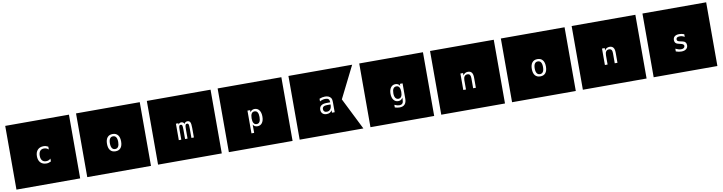

<svg xmlns="http://www.w3.org/2000/svg" viewBox="-25 -1694 9817 2608"><g transform="rotate(-10 4883.0 -390.5)"><path d="M927.7 -830.1V48.8H48.8V-830.1ZM576.2 -247.1V-286.1Q563 -273.4 547.6 -267.3Q532.2 -261.2 512.7 -261.2Q478 -261.2 459 -284.2Q439.9 -307.1 439.9 -349.1Q439.9 -391.1 458.7 -413.8Q477.5 -436.5 512.7 -436.5Q531.7 -436.5 546.6 -430.7Q561.5 -424.8 576.2 -411.6V-450.7Q560.5 -459.5 544.9 -463.9Q529.3 -468.3 512.7 -468.3Q460.4 -468.3 430.7 -436.5Q400.9 -404.8 400.9 -349.1Q400.9 -293 430.7 -261.5Q460.4 -230 512.7 -230Q529.3 -230 545.2 -234.4Q561 -238.8 576.2 -247.1Z M1904.3 -830.1V48.8H1025.4V-830.1ZM1465.3 -436.5Q1493.7 -436.5 1508.1 -414.3Q1522.5 -392.1 1522.5 -349.1Q1522.5 -306.2 1508.1 -283.7Q1493.7 -261.2 1465.3 -261.2Q1437 -261.2 1422.4 -283.7Q1407.7 -306.2 1407.7 -349.1Q1407.7 -392.1 1422.4 -414.3Q1437 -436.5 1465.3 -436.5ZM1465.3 -468.3Q1418 -468.3 1392.8 -437.5Q1367.7 -406.7 1367.7 -349.1Q1367.7 -291 1392.8 -260.5Q1418 -230 1465.3 -230Q1512.7 -230 1537.6 -260.5Q1562.5 -291 1562.5 -349.1Q1562.5 -406.7 1537.4 -437.5Q1512.2 -468.3 1465.3 -468.3Z M2880.9 -830.1V48.8H2002V-830.1ZM2452.6 -433.6Q2446.8 -448.2 2436.5 -455.3Q2426.3 -462.4 2410.6 -462.4Q2397.9 -462.4 2387.9 -456.1Q2377.9 -449.7 2371.6 -437.5V-457H2337.4V-230H2371.6V-359.9Q2371.6 -406.2 2377.2 -418.7Q2382.8 -431.2 2397.5 -431.2Q2412.6 -431.2 2418.2 -419.7Q2423.8 -408.2 2423.8 -359.9V-230H2458V-359.9Q2458 -406.2 2464.1 -418.7Q2470.2 -431.2 2486.3 -431.2Q2500.5 -431.2 2505.9 -419.4Q2511.2 -407.7 2511.2 -359.9V-230H2545.4V-361.3Q2545.4 -419.9 2534.2 -441.2Q2522.9 -462.4 2495.6 -462.4Q2480.5 -462.4 2470 -455.3Q2459.5 -448.2 2452.6 -433.6Z M3857.4 -830.1V48.8H2978.5V-830.1ZM3362.3 -264.2Q3371.1 -247.6 3386.7 -238.8Q3402.3 -230 3423.3 -230Q3464.4 -230 3487.8 -261.5Q3511.2 -293 3511.2 -348.1Q3511.2 -404.3 3487.8 -436.3Q3464.4 -468.3 3423.3 -468.3Q3402.8 -468.3 3387.2 -459.5Q3371.6 -450.7 3362.3 -433.6V-462.9H3325.2V-149.4H3362.3ZM3471.7 -349.1Q3471.7 -305.7 3458.3 -283.4Q3444.8 -261.2 3417.5 -261.2Q3390.1 -261.2 3376.2 -283.7Q3362.3 -306.2 3362.3 -349.1Q3362.3 -392.1 3376.2 -414.3Q3390.1 -436.5 3417.5 -436.5Q3444.8 -436.5 3458.3 -414.3Q3471.7 -392.1 3471.7 -349.1Z M4416 -349.6H4451.2V-341.8Q4450.7 -303.7 4433.1 -282.2Q4415.5 -260.7 4384.8 -260.7Q4362.8 -260.7 4350.3 -272.2Q4337.9 -283.7 4337.9 -304.2Q4337.9 -327.1 4354.5 -338.4Q4371.1 -349.6 4403.8 -349.6ZM4488.3 -365.2Q4488.3 -395 4485.1 -409.9Q4481.9 -424.8 4474.1 -435.1Q4461.9 -451.7 4441.9 -460Q4421.9 -468.3 4394 -468.3Q4376 -468.3 4356.9 -464.4Q4337.9 -460.4 4317.4 -452.1V-415Q4335.9 -425.3 4355.5 -430.9Q4375 -436.5 4394 -436.5Q4423.3 -436.5 4437 -424.3Q4450.7 -412.1 4451.2 -384.8V-378.9H4400.9Q4351.6 -378.9 4326.2 -359.1Q4300.8 -339.4 4300.8 -301.8Q4300.8 -269 4321.3 -249.5Q4341.8 -230 4377 -230Q4402.8 -230 4420.9 -239.5Q4439 -249 4451.2 -269.5V-235.8H4488.3ZM4834 -830.1 4614.3 -390.6 4834 48.8H3955.1V-830.1Z M5810.5 -830.1V48.8H4931.6V-830.1ZM5427.2 -351.1Q5427.2 -309.1 5413.6 -287.1Q5399.9 -265.1 5374 -265.1Q5346.7 -265.1 5332 -287.1Q5317.4 -309.1 5317.4 -351.1Q5317.4 -393.1 5331.8 -414.8Q5346.2 -436.5 5374 -436.5Q5399.9 -436.5 5413.6 -414.8Q5427.2 -393.1 5427.2 -351.1ZM5464.4 -250.5V-461.9H5427.2V-432.6Q5417.5 -450.7 5402.3 -459.5Q5387.2 -468.3 5365.2 -468.3Q5325.7 -468.3 5302 -436.3Q5278.3 -404.3 5278.3 -351.1Q5278.3 -297.9 5302 -266.1Q5325.7 -234.4 5365.2 -234.4Q5387.7 -234.4 5403.1 -243.7Q5418.5 -252.9 5427.2 -272V-246.6V-244.6Q5427.2 -209 5413.6 -192.6Q5399.9 -176.3 5369.1 -176.3Q5356 -176.3 5339.8 -180.7Q5323.7 -185.1 5303.7 -194.3V-157.7Q5320.3 -152.3 5337.2 -149.4Q5354 -146.5 5369.1 -146.5Q5416.5 -146.5 5440.4 -172.9Q5464.4 -199.2 5464.4 -250.5Z M6787.1 -830.1V48.8H5908.2V-830.1ZM6434.6 -370.6Q6434.6 -417 6417.5 -439.7Q6400.4 -462.4 6365.7 -462.4Q6342.3 -462.4 6325.4 -452.4Q6308.6 -442.4 6298.3 -422.9V-457H6261.2V-230H6298.3V-357.9Q6298.3 -393.1 6312.5 -411.4Q6326.7 -429.7 6352.5 -429.7Q6375.5 -429.7 6386.2 -415.3Q6397 -400.9 6397 -370.6V-230H6434.6Z M7763.7 -830.1V48.8H6884.8V-830.1ZM7324.7 -436.5Q7353 -436.5 7367.4 -414.3Q7381.8 -392.1 7381.8 -349.1Q7381.8 -306.2 7367.4 -283.7Q7353 -261.2 7324.7 -261.2Q7296.4 -261.2 7281.7 -283.7Q7267.1 -306.2 7267.1 -349.1Q7267.1 -392.1 7281.7 -414.3Q7296.4 -436.5 7324.7 -436.5ZM7324.7 -468.3Q7277.3 -468.3 7252.2 -437.5Q7227.1 -406.7 7227.1 -349.1Q7227.1 -291 7252.2 -260.5Q7277.3 -230 7324.7 -230Q7372.1 -230 7397 -260.5Q7421.9 -291 7421.9 -349.1Q7421.9 -406.7 7396.7 -437.5Q7371.6 -468.3 7324.7 -468.3Z M8740.2 -830.1V48.8H7861.3V-830.1ZM8387.7 -370.6Q8387.7 -417 8370.6 -439.7Q8353.5 -462.4 8318.8 -462.4Q8295.4 -462.4 8278.6 -452.4Q8261.7 -442.4 8251.5 -422.9V-457H8214.4V-230H8251.5V-357.9Q8251.5 -393.1 8265.6 -411.4Q8279.8 -429.7 8305.7 -429.7Q8328.6 -429.7 8339.4 -415.3Q8350.1 -400.9 8350.1 -370.6V-230H8387.7Z M9716.8 -830.1V48.8H8837.9V-830.1ZM9348.6 -454.6Q9332.5 -461.4 9315.7 -464.8Q9298.8 -468.3 9280.8 -468.3Q9239.7 -468.3 9217.8 -450.4Q9195.8 -432.6 9195.8 -399.9Q9195.8 -374.5 9210.4 -359.4Q9225.1 -344.2 9257.8 -338.4L9271.5 -335.4L9272.9 -335Q9322.8 -325.2 9322.8 -298.8Q9322.8 -281.2 9309.3 -271Q9295.9 -260.7 9271 -260.7Q9253.9 -260.7 9234.9 -266.4Q9215.8 -272 9194.8 -282.2V-244.1Q9216.3 -236.8 9234.6 -233.4Q9252.9 -230 9270 -230Q9313 -230 9336.7 -249Q9360.4 -268.1 9360.4 -301.3Q9360.4 -326.7 9346.2 -342.5Q9332 -358.4 9304.2 -363.3L9289.1 -366.2Q9252 -373.5 9242.7 -381.1Q9233.4 -388.7 9233.4 -403.8Q9233.4 -420.4 9245.8 -428.7Q9258.3 -437 9283.7 -437Q9300.8 -437 9316.9 -432.4Q9333 -427.7 9348.6 -418Z"/></g></svg>

Font: BabelStone Maritime
Style: Regular
Weight: 400
Designer: Andrew West
Foundry: BabelStone
Version: Version 0.001;February 23, 2018